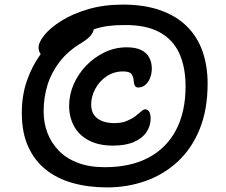

<svg xmlns="http://www.w3.org/2000/svg" viewBox="-20 -768 983 836"><path d="M446 48Q365 48 297 29Q229 10 179.5 -29.5Q130 -69 102.5 -130Q75 -191 75 -276Q75 -352 96.5 -414.5Q118 -477 152 -525Q154 -529 157 -533Q156 -534 156 -535Q148 -544 148 -562Q148 -584 173.5 -615.5Q199 -647 247.5 -677.5Q296 -708 364 -728Q432 -748 515 -748Q609 -748 679 -723Q749 -698 794.5 -652.5Q840 -607 862 -544Q884 -481 884 -404Q884 -291 849.5 -206Q815 -121 754 -64.5Q693 -8 614 20Q535 48 446 48ZM388 -640Q386 -627 377 -616Q365 -600 336 -582Q277 -547 240.5 -500Q204 -453 187 -398.5Q170 -344 170 -283Q170 -233 186.5 -189.5Q203 -146 236 -112Q269 -78 319 -59Q369 -40 436 -40Q548 -40 626.5 -81.5Q705 -123 746.5 -202Q788 -281 788 -392Q788 -475 761 -535Q734 -595 675 -627.5Q616 -660 521 -659Q444 -659 394 -642Q391 -641 388 -640ZM472 -134Q410 -134 367 -156.5Q324 -179 302.5 -218.5Q281 -258 281 -307Q281 -356 301 -401.5Q321 -447 356 -483Q391 -519 436 -540.5Q481 -562 532 -562Q571 -562 595 -550Q619 -538 630 -517Q641 -496 641 -469Q641 -449 634 -430Q627 -411 613.5 -399Q600 -387 581 -387Q572 -387 567.5 -394.5Q563 -402 562 -417Q561 -434 552.5 -445.5Q544 -457 516 -457Q476 -457 444.5 -436Q413 -415 395 -381.5Q377 -348 377 -313Q377 -273 404 -252.5Q431 -232 478 -232Q510 -232 532.5 -241.5Q555 -251 570 -262.5Q585 -274 595 -283Q605 -292 612 -292Q624 -292 630 -281Q636 -270 636 -253Q636 -220 618 -193Q600 -166 563.5 -150Q527 -134 472 -134Z"/></svg>

Font: Shantell Sans Light Medium
Style: Regular
Weight: 500
Version: Version 1.008;[ac192a2d6]